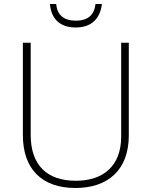

<svg xmlns="http://www.w3.org/2000/svg" viewBox="-20 -927 756 957"><path d="M488 -907H456C450 -854 420 -824 358 -824C297 -824 265 -853 260 -907H229C235 -832 280 -790 357 -790C434 -790 479 -832 488 -907ZM622 -252V-714H584V-246C584 -103 498 -26 358 -26C214 -26 133 -104 133 -255V-714H94V-254C94 -84 189 10 356 10C518 10 622 -80 622 -252Z"/></svg>

Font: Noto Sans Telugu ExtraLight
Style: Regular
Weight: 200
Designer: Jelle Bosma - Monotype Design Team
Foundry: Monotype Imaging Inc.
Version: Version 2.005